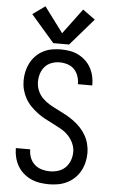

<svg xmlns="http://www.w3.org/2000/svg" viewBox="-64 -1016 627 1065"><g transform="rotate(5 250.0 -483.0)"><path d="M249 8Q275 8 300.5 3.5Q326 -1 349.5 -12.5Q373 -24 392 -42Q411 -60 423.5 -83Q436 -106 442 -131.5Q448 -157 448 -183Q448 -208 441.5 -233.5Q435 -259 422.5 -281Q410 -303 392 -322Q374 -341 353.5 -356Q333 -371 310.5 -383.5Q288 -396 265 -407Q242 -418 219.5 -431Q197 -444 178.5 -462Q160 -480 150 -504Q140 -528 140 -554Q140 -577 147 -599Q154 -621 169 -638Q184 -655 206.5 -663Q229 -671 251 -671Q273 -671 295 -664Q317 -657 332 -641.5Q347 -626 354.5 -604.5Q362 -583 362 -561Q362 -560 362 -559.5Q362 -559 362 -559H442Q442 -560 442 -560.5Q442 -561 442 -562Q442 -587 436.5 -611Q431 -635 419 -657Q407 -679 388.5 -696Q370 -713 347.5 -724Q325 -735 300.5 -739Q276 -743 251 -743Q226 -743 201 -738.5Q176 -734 153 -722Q130 -710 112 -691.5Q94 -673 82.5 -650.5Q71 -628 65.5 -603Q60 -578 60 -553Q60 -527 66.5 -502Q73 -477 85.5 -454.5Q98 -432 116 -413.5Q134 -395 154.5 -379.5Q175 -364 197.5 -352Q220 -340 243 -328.5Q266 -317 288.5 -304.5Q311 -292 329 -273.5Q347 -255 358 -231Q369 -207 369 -182Q369 -158 360.5 -135Q352 -112 335.5 -95.5Q319 -79 296 -71.5Q273 -64 249 -64Q226 -64 203.5 -70.5Q181 -77 164 -92Q147 -107 138.5 -129Q130 -151 130 -174Q130 -175 130 -175Q130 -175 130 -176H50Q50 -175 50 -174.5Q50 -174 50 -173Q50 -148 56.5 -123Q63 -98 75.5 -76.5Q88 -55 107.5 -38Q127 -21 150 -10.5Q173 0 198.5 4Q224 8 249 8ZM206 -774H294L424 -924L355 -974L250 -833L145 -974L76 -924Z"/></g></svg>

Font: Iosevka SS09
Style: Regular
Weight: 400
Monospace: yes
Designer: Belleve Invis
Foundry: Belleve Invis
Version: Version 5.2.1; ttfautohint (v1.8.3)